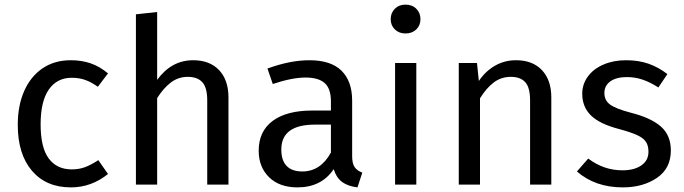

<svg xmlns="http://www.w3.org/2000/svg" viewBox="-20 -800 2962 832"><path d="M448 -482 404 -424Q376 -444 349.5 -453.5Q323 -463 291 -463Q227 -463 191.5 -412Q156 -361 156 -261Q156 -161 191 -113.5Q226 -66 291 -66Q322 -66 348 -75.5Q374 -85 406 -106L448 -46Q376 12 287 12Q180 12 118.5 -60Q57 -132 57 -259Q57 -343 85 -406Q113 -469 164.5 -504Q216 -539 287 -539Q334 -539 373 -525.5Q412 -512 448 -482Z M970 -378V0H878V-365Q878 -421 856.5 -444Q835 -467 794 -467Q753 -467 721 -443Q689 -419 661 -375V0H569V-738L661 -748V-454Q723 -539 817 -539Q889 -539 929.5 -496Q970 -453 970 -378Z M1550 -52 1529 12Q1488 7 1463 -11Q1438 -29 1426 -67Q1373 12 1269 12Q1191 12 1146 -32Q1101 -76 1101 -147Q1101 -231 1161.5 -276Q1222 -321 1333 -321H1414V-360Q1414 -416 1387 -440Q1360 -464 1304 -464Q1246 -464 1162 -436L1139 -503Q1237 -539 1321 -539Q1414 -539 1460 -493.5Q1506 -448 1506 -364V-123Q1506 -91 1517 -75.5Q1528 -60 1550 -52ZM1414 -139V-260H1345Q1199 -260 1199 -152Q1199 -105 1222 -81Q1245 -57 1290 -57Q1369 -57 1414 -139Z M1784 0H1692V-527H1784ZM1802 -717Q1802 -690 1784 -672.5Q1766 -655 1737 -655Q1709 -655 1691 -672.5Q1673 -690 1673 -717Q1673 -744 1691 -762Q1709 -780 1737 -780Q1766 -780 1784 -762Q1802 -744 1802 -717Z M2369 -378V0H2277V-365Q2277 -421 2256 -444Q2235 -467 2194 -467Q2152 -467 2120 -443Q2088 -419 2060 -374V0H1968V-527H2047L2055 -449Q2083 -491 2124.5 -515Q2166 -539 2216 -539Q2288 -539 2328.5 -496Q2369 -453 2369 -378Z M2872 -479 2833 -421Q2797 -444 2764.5 -455Q2732 -466 2696 -466Q2651 -466 2625 -447.5Q2599 -429 2599 -397Q2599 -365 2623.5 -347Q2648 -329 2712 -312Q2800 -290 2843.5 -252Q2887 -214 2887 -148Q2887 -70 2826.5 -29Q2766 12 2679 12Q2559 12 2480 -57L2529 -113Q2596 -62 2677 -62Q2729 -62 2759.5 -83.5Q2790 -105 2790 -142Q2790 -169 2779 -185.5Q2768 -202 2741 -214.5Q2714 -227 2662 -241Q2578 -263 2540.5 -300Q2503 -337 2503 -394Q2503 -435 2527.5 -468.5Q2552 -502 2595.5 -520.5Q2639 -539 2693 -539Q2747 -539 2790 -524Q2833 -509 2872 -479Z"/></svg>

Font: FiraGOUPP
Style: Medium
Weight: 400
Designer: bBox Type
Foundry: bBox Type GmbH
Version: Version 1.001